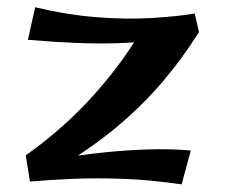

<svg xmlns="http://www.w3.org/2000/svg" viewBox="-20 -486 604 516"><path d="M141.5 -38 49.2 -68.5Q152 -141.2 233.2 -232Q314.5 -322.8 369.8 -420.8L514.8 -400Q472.5 -332 418.4 -268Q364.2 -204 295.8 -146.5Q227.2 -89 141.5 -38ZM468 9.5Q382.5 -2.8 310.1 -5.4Q237.8 -8 176.2 -5.4Q114.8 -2.8 60.5 2L49.2 -68.5L126.5 -58.8Q179.2 -67.2 241.2 -74.4Q303.2 -81.5 368.1 -84.1Q433 -86.8 492.8 -81.5ZM55 -379 74.5 -466.5Q160.2 -446 239.5 -439.8Q318.8 -433.5 386 -437.5Q453.2 -441.5 503.2 -449.5L514.8 -400Q458.5 -386 405.6 -378.9Q352.8 -371.8 299 -370Q245.2 -368.2 185.6 -370.6Q126 -373 55 -379Z"/></svg>

Font: Marhey Light
Style: Regular
Weight: 300
Designer: Nur Syamsi & Bustanul Arifin
Foundry: Namelatype
Version: Version 1.000